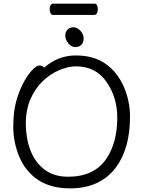

<svg xmlns="http://www.w3.org/2000/svg" viewBox="-20 -1018 785 1056"><path d="M440 -807Q440 -785 427.5 -772Q415 -759 394 -759Q373 -759 356 -779.5Q339 -800 339 -821Q339 -842 351 -855Q363 -868 384 -868Q405 -868 422.5 -848.5Q440 -829 440 -807ZM253 -968Q253 -980 258 -989Q263 -998 272 -998H500Q509 -998 513.5 -989Q518 -980 518 -967Q518 -955 513 -945.5Q508 -936 499 -936H271Q263 -936 258 -945.5Q253 -955 253 -968ZM223 -646Q299 -713 397 -713Q495 -713 560 -667.5Q625 -622 660 -543Q695 -464 695 -375Q695 -200 616 -95Q529 18 366 18Q259 18 189.5 -28.5Q120 -75 86.5 -155Q53 -235 53 -319.5Q53 -404 69.5 -462.5Q86 -521 110 -565Q134 -609 158 -633.5Q182 -658 197.5 -658Q213 -658 223 -646ZM354 -46Q498 -46 565 -145Q625 -234 625 -371Q625 -483 565.5 -568Q506 -653 399 -653Q356 -653 307.5 -633Q259 -613 217 -573.5Q175 -534 148.5 -475Q122 -416 122 -337.5Q122 -259 147 -192.5Q172 -126 224 -86Q276 -46 354 -46Z"/></svg>

Font: LXGW WenKai Lite
Style: Regular
Weight: 400
Designer: LXGW / Fontworks Inc.
Foundry: LXGW / Fontworks Inc.
Version: Version 1.511; March 25, 2025